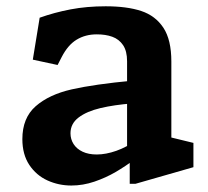

<svg xmlns="http://www.w3.org/2000/svg" viewBox="-20 -576 660 608"><path d="M390.8 -83.9 382.4 -97V-382.1Q382.4 -414.3 369.7 -433.1Q356.9 -451.9 335.6 -459.6Q314.2 -467.3 286.2 -467.2Q250.4 -467.2 222.7 -450.4Q195 -433.7 175.1 -394.9L162.4 -370.2L83.9 -387.1L105.6 -519.9Q152 -536.5 203.4 -546.3Q254.8 -556.1 314.6 -556.1Q382.1 -556.1 427.2 -541.2Q472.3 -526.2 497.5 -488Q522.6 -449.8 522.6 -381.3V-118.3L500.5 -145.9L592.5 -123.5V-46.6L409.1 6H390.8ZM50.8 -135.4Q50.8 -202.5 92.9 -239.5Q135.1 -276.6 207.2 -293Q279.4 -309.3 400.2 -320.6L399.5 -248.5Q342 -244.1 298.4 -233.8Q254.8 -223.5 229 -204Q203.2 -184.4 203.2 -153.8Q203.2 -135.2 213 -119.8Q222.9 -104.4 241.6 -95.6Q260.2 -86.8 286.4 -86.8Q315.3 -86.8 348.3 -98.4Q381.3 -110 410.6 -131.7V-74.5L408 -72.5Q377.3 -49.5 346.2 -31.3Q315.2 -13.2 278.9 -0.8Q242.6 11.5 205.9 11.5Q165.8 11.5 130.3 -4.6Q94.9 -20.7 72.8 -53.8Q50.8 -87 50.8 -135.4Z"/></svg>

Font: Monaspace Xenon Var
Style: Regular
Weight: 400
Designer: Riley Cran and the Lettermatic Team
Version: Version 1.000 (Monaspace Xenon Var)